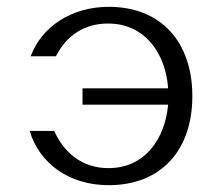

<svg xmlns="http://www.w3.org/2000/svg" viewBox="-20 -530 650 563"><path d="M222 -271V-223H473C464 -124 406 -37 298 -37C222 -37 168 -81 139 -146H67C96 -50 183 13 299 13C451 13 544 -88 544 -248C544 -408 451 -510 299 -510C190 -510 102 -452 70 -365H144C175 -426 227 -461 297 -461C406 -461 466 -372 473 -271Z"/></svg>

Font: Perun Light
Style: Regular
Weight: 300
Foundry: Copyright (c) Stefan Peev, Context Ltd, 2016
Version: Version 1.089